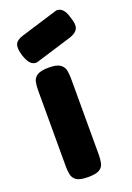

<svg xmlns="http://www.w3.org/2000/svg" viewBox="-140 -762 564 823"><g transform="rotate(-20 142.0 -350.0)"><path d="M114 9Q77 9 61.5 -1.5Q46 -12 42.5 -29.5Q39 -47 39 -66V-415Q39 -435 42.5 -452Q46 -469 62 -479.5Q78 -490 115 -490Q151 -490 166.5 -479Q182 -468 185.5 -451Q189 -434 189 -413V-65Q189 -46 185.5 -28.5Q182 -11 166.5 -1Q151 9 114 9ZM75 -528Q58 -527 46.5 -539Q35 -551 26 -578Q15 -613 22 -630.5Q29 -648 59 -657L229 -709Q246 -710 258 -697.5Q270 -685 277 -658Q289 -625 281.5 -607.5Q274 -590 245 -580Z"/></g></svg>

Font: Fredoka SemiCondensed SemiBold
Style: Regular
Weight: 600
Width: 4
Designer: Ben Nathan
Foundry: Milena B. Brandão, Ben Nathan
Version: Version 2.001